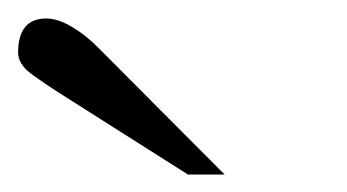

<svg xmlns="http://www.w3.org/2000/svg" viewBox="-20 -703 383 212"><path d="M228 -510.3H187.5L43.5 -601.6Q31.2 -609.4 15.6 -620.6Q0 -631.8 0 -645Q0 -682.6 31.2 -682.6Q43.9 -682.6 59.8 -673.1Q75.7 -663.6 89.4 -649.4Z"/></svg>

Font: Awami Nastaliq
Style: Regular
Weight: 400
Designer: Peter Martin, SIL International
Foundry: SIL International
Version: Version 3.100